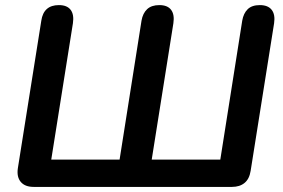

<svg xmlns="http://www.w3.org/2000/svg" viewBox="-20 -733 1110 753"><path d="M890 0H112Q78 0 61.5 -19.5Q45 -39 50 -73L142 -652Q151 -713 211 -713Q243 -713 257 -694.5Q271 -676 266 -642L181 -107H449L535 -652Q540 -681 557 -697Q574 -713 605 -713Q637 -713 651 -694.5Q665 -676 660 -642L575 -107H844L930 -652Q935 -681 951.5 -697Q968 -713 999 -713Q1031 -713 1045.5 -694.5Q1060 -676 1055 -642L963 -63Q958 -31 939 -15.5Q920 0 890 0Z"/></svg>

Font: Nunito Variable Extra Light
Style: Italic
Weight: 200
Italic angle: -9°
Designer: Vernon Adams
Foundry: Vernon Adams
Version: Version 3.602